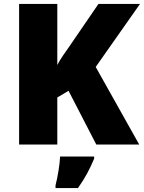

<svg xmlns="http://www.w3.org/2000/svg" viewBox="-20 -734 731 975"><path d="M687 0 466 -394 691 -714H480L330 -495C310 -467 287 -435 271 -404V-714H77V0H271V-239L328 -273L469 0ZM458 72V61H285C284 99 273 165 262 207V221H376C414 167 435 126 458 72Z"/></svg>

Font: Noto Sans Gurmukhi Black
Style: Regular
Weight: 900
Designer: Jelle Bosma - Monotype Design Team
Foundry: Monotype Imaging Inc.
Version: Version 2.004